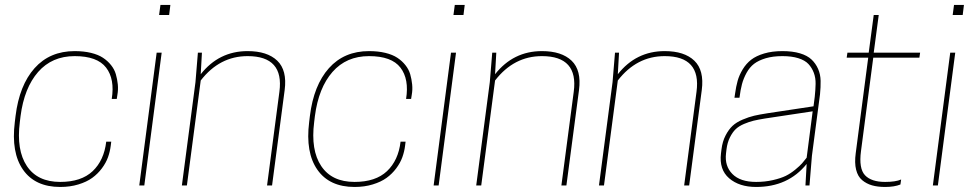

<svg xmlns="http://www.w3.org/2000/svg" viewBox="-20 -740 3891 766"><path d="M39.1 -252.9 42 -276.9Q57.1 -399.9 117.9 -468Q178.7 -536.1 277.8 -536.1Q314 -536.1 343 -529.1Q372.1 -522 390.9 -509.5Q409.7 -497.1 423.1 -480.2Q436.5 -463.4 442.1 -444.1Q447.8 -424.8 450 -403.3Q452.1 -381.8 448.2 -360.8L445.8 -345.2H425.8Q438.5 -424.3 403.3 -470.2Q368.2 -516.1 277.8 -516.1Q187.5 -516.1 132.1 -452.9Q76.7 -389.6 62 -276.9L59.1 -252.9Q44.9 -141.1 87.2 -77.6Q129.4 -14.2 220.2 -14.2Q304.2 -14.2 349.6 -57.1Q395 -100.1 403.8 -174.8H423.8L421.9 -159.2Q418.9 -135.3 410.9 -112.8Q402.8 -90.3 386.5 -68.4Q370.1 -46.4 347.9 -30.3Q325.7 -14.2 292.7 -4.2Q259.8 5.9 220.2 5.9Q120.1 5.9 72 -62.7Q23.9 -131.3 39.1 -252.9Z M535.6 0 605 -529.8H625L555.7 0ZM659.7 -720.2 654.8 -680.2H614.7L620.1 -720.2Z M1065.4 0H1045.4L1094.7 -374Q1113.8 -516.1 967.8 -516.1Q856 -516.1 780.8 -418.9L725.6 0H705.6L759.8 -412.1L769.5 -529.8H785.6L780.8 -443.8Q853.5 -536.1 967.8 -536.1Q1046.4 -536.1 1086.2 -497.8Q1126 -459.5 1115.7 -380.9Z M1213.4 -252.9 1216.3 -276.9Q1231.4 -399.9 1292.2 -468Q1353 -536.1 1452.1 -536.1Q1488.3 -536.1 1517.3 -529.1Q1546.4 -522 1565.2 -509.5Q1584 -497.1 1597.4 -480.2Q1610.8 -463.4 1616.5 -444.1Q1622.1 -424.8 1624.3 -403.3Q1626.5 -381.8 1622.6 -360.8L1620.1 -345.2H1600.1Q1612.8 -424.3 1577.6 -470.2Q1542.5 -516.1 1452.1 -516.1Q1361.8 -516.1 1306.4 -452.9Q1251 -389.6 1236.3 -276.9L1233.4 -252.9Q1219.2 -141.1 1261.5 -77.6Q1303.7 -14.2 1394.5 -14.2Q1478.5 -14.2 1523.9 -57.1Q1569.3 -100.1 1578.1 -174.8H1598.1L1596.2 -159.2Q1593.3 -135.3 1585.2 -112.8Q1577.1 -90.3 1560.8 -68.4Q1544.4 -46.4 1522.2 -30.3Q1500 -14.2 1467 -4.2Q1434.1 5.9 1394.5 5.9Q1294.4 5.9 1246.3 -62.7Q1198.2 -131.3 1213.4 -252.9Z M1710 0 1779.3 -529.8H1799.3L1730 0ZM1834 -720.2 1829.1 -680.2H1789.1L1794.4 -720.2Z M2239.7 0H2219.7L2269 -374Q2288.1 -516.1 2142.1 -516.1Q2030.3 -516.1 1955.1 -418.9L1899.9 0H1879.9L1934.1 -412.1L1943.8 -529.8H1960L1955.1 -443.8Q2027.8 -536.1 2142.1 -536.1Q2220.7 -536.1 2260.5 -497.8Q2300.3 -459.5 2290 -380.9Z M2729.5 0H2709.5L2758.8 -374Q2777.8 -516.1 2631.8 -516.1Q2520 -516.1 2444.8 -418.9L2389.6 0H2369.6L2423.8 -412.1L2433.6 -529.8H2449.7L2444.8 -443.8Q2517.6 -536.1 2631.8 -536.1Q2710.4 -536.1 2750.2 -497.8Q2790 -459.5 2779.8 -380.9Z M2856.4 -127.9 2858.4 -144Q2862.3 -175.8 2874.8 -199.7Q2887.2 -223.6 2902.6 -238Q2918 -252.4 2942.9 -262.9Q2967.8 -273.4 2988.8 -278.3Q3009.8 -283.2 3041.5 -288.1L3225.6 -315.9L3230.5 -354Q3233.4 -380.9 3233.9 -405Q3234.4 -429.2 3226.8 -449.5Q3219.2 -469.7 3205.3 -484.6Q3191.4 -499.5 3165 -507.8Q3138.7 -516.1 3101.6 -516.1Q3063.5 -516.1 3034.9 -507.6Q3006.3 -499 2988.5 -485.4Q2970.7 -471.7 2958.5 -449.5Q2946.3 -427.2 2940.2 -404.3Q2934.1 -381.3 2930.2 -350.1H2910.2L2912.6 -366.2Q2916.5 -395 2922.9 -417.7Q2929.2 -440.4 2943.1 -463.4Q2957 -486.3 2976.8 -501.7Q2996.6 -517.1 3028.6 -526.6Q3060.5 -536.1 3101.6 -536.1Q3142.1 -536.1 3171.4 -527.3Q3200.7 -518.6 3217.5 -502.7Q3234.4 -486.8 3243.9 -465.1Q3253.4 -443.4 3253.9 -417.7Q3254.4 -392.1 3251.5 -363.8L3219.2 -118.2L3209.5 0H3193.4L3198.2 -85.9Q3124.5 5.9 2996.6 5.9Q2929.2 5.9 2888.9 -28.8Q2848.6 -63.5 2856.4 -127.9ZM2996.6 -14.2Q3032.2 -14.2 3063.7 -21.5Q3095.2 -28.8 3114.7 -38.3Q3134.3 -47.9 3153.1 -63.5Q3171.9 -79.1 3179.7 -88.1Q3187.5 -97.2 3198.2 -110.8L3222.2 -295.9L3031.2 -267.1Q3004.4 -262.7 2986.8 -258.5Q2969.2 -254.4 2948.5 -245.6Q2927.7 -236.8 2915 -224.6Q2902.3 -212.4 2892.1 -191.9Q2881.8 -171.4 2878.4 -144L2876.5 -127.9Q2870.6 -77.6 2901.9 -45.9Q2933.1 -14.2 2996.6 -14.2Z M3465.8 -529.8H3650.9L3647.9 -509.8H3463.9L3415 -137.2Q3405.8 -67.9 3430.9 -41Q3456.1 -14.2 3511.2 -14.2Q3553.2 -14.2 3575.2 -23.9L3572.3 -3.9Q3547.9 5.9 3511.2 5.9Q3481.4 5.9 3459.2 -0.5Q3437 -6.8 3419.7 -21.2Q3402.3 -35.6 3395.5 -63Q3388.7 -90.3 3394 -128.9L3443.8 -509.8H3357.9L3360.8 -529.8H3445.8L3465.8 -680.2H3485.8Z M3701.7 0 3771 -529.8H3791L3721.7 0ZM3825.7 -720.2 3820.8 -680.2H3780.8L3786.1 -720.2Z"/></svg>

Font: Cooper Hewitt
Style: Thin Italic
Weight: 702
Designer: Village Type and Design LLC
Foundry: Cooper Hewitt Smithsonian Design Museum
Version: 1.000